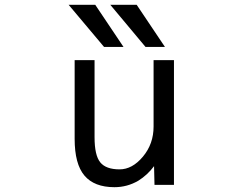

<svg xmlns="http://www.w3.org/2000/svg" viewBox="-20 -778 1040 810"><path d="M593.8 -580.1 445.3 -757.8H556.6L675.8 -580.1ZM418.9 -580.1 269.5 -757.8H381.8L501 -580.1ZM378.9 -524.4V-199.2Q378.9 -123 402.8 -93.3Q426.8 -63.5 484.4 -63.5Q538.1 -63.5 583 -117.2Q627.9 -170.9 627.9 -244.1V-524.4H713.9V2H631.8L629.9 -77.1Q602.5 -40 563.5 -15.6Q516.6 11.7 462.9 11.7Q377.9 11.7 336.4 -37.1Q294.9 -85.9 294.9 -192.4V-524.4Z"/></svg>

Font: Gen Shin Gothic Monospace Regular
Style: Regular
Weight: 400
Designer: [Source Han Sans]
Ryoko NISHIZUKA  (kana & ideographs); Paul D. Hunt (Latin, Greek & Cyrillic); Wenlong ZHANG  (bopomofo
Version: Version 1.002.20150607